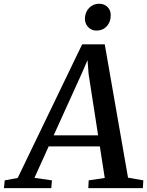

<svg xmlns="http://www.w3.org/2000/svg" viewBox="-88 -978 766 998"><path d="M-67.5 0 -63.5 -40.5 4 -53 339 -747.5H456.5L577.5 -54.5L657 -40.5L654.5 0H371L373 -40.5L456.5 -53L431 -217H165L91 -53.5L182 -40.5L178.5 0ZM191 -274.5H422L372.5 -593.5L367 -665.5L338 -598.5ZM413.5 -819Q397 -819 383 -827.2Q369 -835.5 361 -850Q353 -864.5 353.5 -882.5Q354.5 -915.5 375.5 -937Q396.5 -958.5 427 -958.5Q454 -958.5 471 -941.5Q488 -924.5 487.5 -898Q487.5 -863.5 466.8 -841.2Q446 -819 413.5 -819Z"/></svg>

Font: Merriweather 24pt Medium
Style: Italic
Weight: 500
Italic angle: -7.8°
Version: Version 2.101